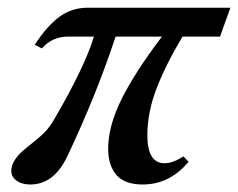

<svg xmlns="http://www.w3.org/2000/svg" viewBox="-20 -476 628 507"><path d="M60.1 11.2Q37.6 11.2 23.7 1Q9.8 -9.3 9.8 -24.9Q9.8 -54.7 51.8 -87.4Q82 -110.8 96.9 -125.7Q111.8 -140.6 123.5 -161.6Q203.6 -298.8 228 -379.4H159.7Q118.2 -379.4 90.3 -348.1L71.8 -357.9Q105 -408.7 137.5 -432.1Q169.9 -455.6 211.4 -455.6H588.4L561 -379.4H461.9Q416 -302.2 392.6 -240.2Q369.1 -178.2 369.1 -118.7Q369.1 -44.9 414.6 -44.9Q436 -44.9 464.4 -63L478 -48.8Q427.7 11.2 356.9 11.2Q308.6 11.2 287.1 -14.4Q265.6 -40 265.6 -83Q265.6 -143.6 301.5 -215.3Q337.4 -287.1 407.7 -379.4H285.2Q235.8 -228.5 158.2 -64Q122.6 11.2 60.1 11.2Z"/></svg>

Font: Elstob 6pt SemiBold
Style: Italic
Weight: 600
Italic angle: -20°
Designer: Peter S. Baker
Version: Version 1.015